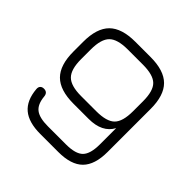

<svg xmlns="http://www.w3.org/2000/svg" viewBox="-169 -789 933 933"><g transform="rotate(45 298.0 -322.0)"><path d="M350.5 -643.5Q443.5 -643.5 486.5 -600.5Q529.5 -557.5 529.5 -465.5V-169.5Q529.5 -82 488.8 -41Q448 0 360.5 0H236.5Q156.5 0 115.5 -34.5Q74.5 -69 68.5 -141Q67.5 -154 74.2 -161.2Q81 -168.5 93.5 -168.5Q118.5 -168.5 121 -142.5Q125.5 -93 151.8 -72.8Q178 -52.5 236.5 -52.5H360.5Q426 -52.5 451.5 -78.2Q477 -104 477 -169.5V-281Q443.5 -218 350.5 -218H246.5Q153.5 -218 110.2 -261.2Q67 -304.5 67 -397.5V-464.5Q67 -557.5 110.2 -600.5Q153.5 -643.5 246.5 -643.5ZM350.5 -591H246.5Q176 -591 147.8 -563Q119.5 -535 119.5 -464.5V-397.5Q119.5 -327 147.8 -298.8Q176 -270.5 246.5 -270.5H350.5Q421.5 -270.5 449.2 -298.2Q477 -326 477 -396.5V-465.5Q477 -536 449.2 -563.5Q421.5 -591 350.5 -591Z"/></g></svg>

Font: Jura Light
Style: Regular
Weight: 400
Version: Version 5.106